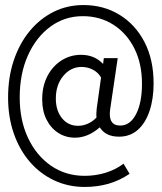

<svg xmlns="http://www.w3.org/2000/svg" viewBox="-20 -596 640 760"><path d="M277 -51Q240 -51 210.5 -70Q181 -89 164 -123Q147 -157 147 -202Q147 -255 167.5 -294.5Q188 -334 223 -356.5Q258 -379 301 -379Q354 -379 388 -343L391 -366H446L416 -163Q407 -99 456 -99Q495 -99 518.5 -144Q542 -189 542 -265Q542 -344 512 -404Q482 -464 429 -498Q376 -532 308 -532Q236 -532 179.5 -490.5Q123 -449 90.5 -376.5Q58 -304 58 -210Q58 -120 91 -50Q124 20 182 60Q240 100 315 100Q358 100 397.5 88Q437 76 469 52L493 92Q453 119 409 131.5Q365 144 315 144Q250 144 194.5 118Q139 92 98 44.5Q57 -3 34.5 -68Q12 -133 12 -210Q12 -290 34.5 -357Q57 -424 97.5 -473Q138 -522 192 -549Q246 -576 310 -576Q390 -576 453 -537.5Q516 -499 552 -429.5Q588 -360 588 -266Q588 -205 572 -157Q556 -109 525.5 -82Q495 -55 451 -55Q398 -55 375 -92Q328 -51 277 -51ZM289 -98Q309 -98 328 -106.5Q347 -115 362 -131Q361 -139 361.5 -148.5Q362 -158 363 -168L380 -289Q369 -309 348 -320Q327 -331 303 -331Q260 -331 230.5 -295.5Q201 -260 201 -206Q201 -158 225.5 -128Q250 -98 289 -98Z"/></svg>

Font: Red Hat Mono
Style: Regular
Weight: 400
Designer: Pentagram, MCKL
Foundry: Pentagram, MCKL
Version: Version 1.023